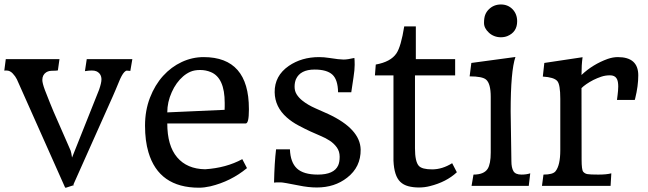

<svg xmlns="http://www.w3.org/2000/svg" viewBox="-27 -852 2968 880"><path d="M570.3 -526.9Q560.1 -528.3 554.7 -528.3Q549.3 -528.3 543 -521.7Q536.6 -515.1 530.3 -503.4Q523.9 -491.7 517.6 -475.6L502.9 -440.4Q500.5 -434.1 490.7 -412.1L309.1 -5.4L313 -3.9L275.4 8.3L271.5 7.8L65.9 -453.6Q56.6 -475.1 50.3 -488.5Q43.9 -502 31.2 -515.4Q18.6 -528.8 2.9 -528.8H-1Q-4.4 -528.8 -7.3 -528.3L-0.5 -581.1H245.6L238.3 -529.3Q230.5 -527.8 218.3 -527.8Q206.1 -527.8 199 -526.4Q191.9 -524.9 184.6 -520.5Q167 -508.8 167 -485.4Q167 -471.2 178.7 -439.5Q204.6 -373 218.3 -340.8L284.2 -190.4Q293.5 -170.4 296.9 -161.1Q299.8 -152.8 303.2 -129.9L427.2 -440.9Q438 -472.2 438 -487.8Q438 -514.6 414.6 -525.4Q406.2 -528.8 393.3 -528.8Q380.4 -528.8 362.3 -525.9L370.6 -581.1H579.6Z M913.1 -76.2Q1009.8 -82.5 1083.5 -122.6L1105 -81.5Q1031.2 -20.5 937 2Q908.7 8.3 885.3 8.3Q701.2 8.3 653.3 -154.3Q637.7 -206.5 637.7 -276.1Q637.7 -345.7 660.4 -404.3Q683.1 -462.9 720.5 -504.2Q757.8 -545.4 806.2 -567.9Q854.5 -590.3 906.2 -590.3Q1113.8 -590.3 1113.8 -353V-348.1Q1113.8 -286.1 1099.1 -286.1H739.7Q739.7 -184.1 784.9 -130.9Q830.1 -77.6 913.1 -76.2ZM1002.4 -348.6Q1002.9 -358.9 1002.9 -364.3V-380.4Q1002.9 -495.1 939.5 -521.5Q916.5 -531.2 890.4 -531.2Q864.3 -531.2 846.2 -523.4Q828.1 -515.6 812.3 -502Q796.4 -488.3 783.2 -470Q770 -451.7 760.3 -429.7Q739.7 -384.3 739.7 -336.9Z M1597.2 -586.4Q1598.6 -577.6 1598.6 -554.7Q1598.6 -531.7 1593.3 -498L1583 -429.2H1522.5Q1521.5 -486.8 1496.6 -509.8Q1471.2 -533.2 1415 -533.2Q1349.6 -533.2 1329.6 -489.3Q1323.2 -474.1 1323.2 -454.3Q1323.2 -434.6 1332.8 -419.4Q1342.3 -404.3 1357.9 -391.6Q1383.3 -371.1 1418.9 -355.5L1477.1 -329.6Q1624 -261.2 1626 -166.5Q1627 -86.4 1564 -37.6Q1506.8 7.3 1425.3 7.3Q1386.2 7.3 1341.8 -2Q1271 -16.1 1260.3 -16.1H1241.7Q1234.4 -16.1 1229 -15.1Q1231 -107.9 1238.3 -167.5H1301.8Q1304.2 -107.4 1334.2 -79.6Q1364.3 -51.8 1429.7 -51.8Q1503.9 -51.8 1522.9 -93.8Q1529.8 -108.9 1529.8 -133.5Q1529.8 -158.2 1516.8 -176.3Q1503.9 -194.3 1484.6 -207Q1465.3 -219.7 1442.6 -229Q1419.9 -238.3 1395.3 -249.8Q1370.6 -261.2 1341.1 -276.9Q1311.5 -292.5 1287.6 -313.5Q1232.9 -361.8 1231.9 -429.2Q1231 -504.4 1296.4 -549.8Q1355.5 -590.3 1435.5 -590.3Q1458 -590.3 1482.4 -586.4Q1528.3 -579.1 1547.4 -579.1Q1566.4 -579.1 1597.2 -586.4Z M2045.4 -104 2066.9 -62.5Q2018.6 -17.6 1943.4 1Q1919.4 7.3 1893.1 7.3Q1866.7 7.3 1844.5 1.5Q1822.3 -4.4 1807.6 -18.6Q1779.3 -45.9 1776.4 -115.7V-506.3H1691.4L1695.3 -556.2Q1763.7 -568.4 1790 -607.4Q1811 -638.7 1825.7 -731H1878.9V-581.1H2059.1V-506.3H1875V-172.4Q1875 -111.3 1892.6 -91.8Q1907.2 -75.7 1953.6 -75.7Q2000 -75.7 2045.4 -104Z M2298.3 -686.5Q2284.7 -681.2 2268.6 -681.2Q2252.4 -681.2 2238.3 -686.8Q2224.1 -692.4 2213.9 -702.1Q2191.4 -722.7 2191.4 -746.8Q2191.4 -771 2197.3 -785.2Q2203.1 -799.3 2213.9 -809.6Q2236.3 -831.5 2269 -831.5Q2300.8 -831.5 2322.3 -809.6Q2343.3 -787.6 2343.3 -754.4Q2343.3 -705.1 2298.3 -686.5ZM2335.4 -590.8Q2313.5 -527.3 2313.5 -340.8L2316.9 -113.3Q2316.9 -83.5 2326.2 -67.6Q2335.4 -51.8 2363.3 -51.8Q2385.7 -51.8 2403.3 -57.6L2396.5 0H2134.3L2143.1 -51.8Q2190.9 -51.8 2208 -78.1Q2222.2 -100.6 2222.2 -152.8V-408.2Q2222.2 -469.2 2200.7 -487.3Q2183.6 -502 2125.5 -502L2133.3 -563.5Z M2774.9 -57.6 2771.5 0H2457L2463.9 -51.8Q2506.8 -51.8 2519 -66.9Q2541 -94.2 2541 -163.6V-398.9Q2541 -464.8 2527.3 -480.5Q2512.2 -498 2460.9 -501L2467.8 -563.5L2643.1 -589.8Q2638.2 -554.2 2638.2 -508.3Q2689.5 -557.1 2758.3 -582Q2782.7 -590.3 2804.7 -590.3Q2898.4 -590.3 2898.4 -506.8Q2898.4 -457.5 2884.3 -400.9Q2883.3 -397 2882.8 -395.8Q2882.3 -394.5 2882.3 -394H2800.8L2803.7 -417L2805.7 -436.5Q2806.6 -445.8 2806.6 -456.1Q2806.6 -466.3 2804.9 -476.6Q2803.2 -486.8 2798.3 -493.7Q2789.6 -506.8 2768.6 -506.8Q2747.6 -506.8 2728.8 -500.5Q2710 -494.1 2692.4 -485.4Q2656.7 -466.8 2637.2 -447.3L2638.2 -447.8L2638.7 -120.1Q2638.7 -73.7 2646 -64.9Q2653.3 -56.2 2665.3 -54Q2677.2 -51.8 2715.3 -51.8Q2753.4 -51.8 2774.9 -57.6Z"/></svg>

Font: HeadlandOne
Style: Regular
Weight: 400
Designer: Gary Lonergan
Foundry: Sorkin Type Co.
Version: Version 1.002